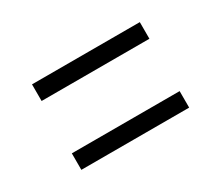

<svg xmlns="http://www.w3.org/2000/svg" viewBox="-68 -562 721 625"><g transform="rotate(-30 292.0 -249.5)"><path d="M89.4 -347.7H494.6V-410.2H89.4ZM89.4 -88.9H494.6V-150.9H89.4Z"/></g></svg>

Font: Duru Sans
Style: Regular
Weight: 400
Designer: Onur Yazıcıgil
Foundry: Onur Yazıcıgil
Version: Version 1.002